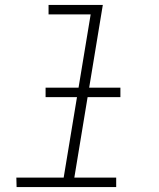

<svg xmlns="http://www.w3.org/2000/svg" viewBox="-20 -755 640 775"><path d="M449 0H47L46 -38H237L346 -697H176V-735H395L280 -38H449ZM466 -363H164V-401H466Z"/></svg>

Font: Iosevka XLt Ex Obl
Style: Regular
Weight: 200
Width: 7
Italic angle: -9°
Monospace: yes
Designer: Belleve Invis
Foundry: Belleve Invis
Version: Version 32.5.0; ttfautohint (v1.8.4)